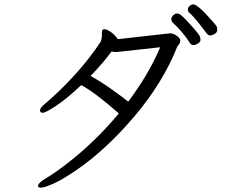

<svg xmlns="http://www.w3.org/2000/svg" viewBox="-20 -826 1040 882"><path d="M716 -609 516 -587H509Q501 -587 493 -590Q454 -537 396 -477Q442 -452 495.5 -414Q549 -376 569 -359Q663 -484 716 -609ZM521 -646 761 -673Q777 -673 792.5 -661Q808 -649 808 -642Q808 -635 807 -632Q806 -629 804 -625Q802 -621 799 -618Q796 -615 794 -611Q728 -445 597 -291Q466 -137 330 -44Q264 1 223.5 18.5Q183 36 170 36Q157 36 155 31V28Q155 14 192.5 -8Q230 -30 286 -73Q416 -173 526 -305Q413 -404 353 -435Q284 -370 236.5 -339Q189 -308 176.5 -308Q164 -308 164 -319Q164 -330 181 -344Q342 -482 443 -635Q445 -640 448 -658V-677Q448 -692 459.5 -692Q471 -692 490.5 -678Q510 -664 521 -646ZM852 -629Q822 -677 772 -724Q767 -729 767 -738Q767 -747 775.5 -755.5Q784 -764 793 -764Q802 -764 811 -757Q820 -750 838.5 -730.5Q857 -711 874.5 -690.5Q892 -670 896.5 -662Q901 -654 901 -643.5Q901 -633 889.5 -626Q878 -619 868 -619Q858 -619 852 -629ZM868 -806Q889 -806 959 -725Q972 -710 975 -705Q978 -700 978 -688.5Q978 -677 966 -670Q954 -663 945 -663Q936 -663 929 -673Q922 -683 894.5 -718Q867 -753 849 -768Q843 -774 843 -782.5Q843 -791 851 -798.5Q859 -806 868 -806Z"/></svg>

Font: LXGW WenKai
Style: Regular
Weight: 400
Designer: LXGW / Fontworks Inc.
Foundry: LXGW / Fontworks Inc.
Version: Version 1.520; June 14, 2025